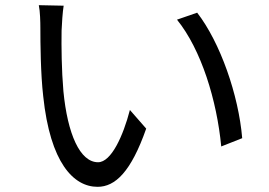

<svg xmlns="http://www.w3.org/2000/svg" viewBox="-20 -718 1040 742"><path d="M226 -696 130 -698C135 -674 136 -633 136 -610C136 -552 137 -432 147 -346C174 -89 264 4 357 4C425 4 486 -53 545 -221L482 -293C456 -193 410 -91 359 -91C289 -91 241 -200 225 -366C218 -447 217 -538 218 -600C219 -626 222 -672 226 -696ZM742 -669 664 -642C758 -526 818 -330 835 -152L916 -184C902 -351 831 -554 742 -669Z"/></svg>

Font: Noto Sans KR Regular
Style: Regular
Weight: 400
Designer: Ryoko NISHIZUKA  (kana & ideographs); Paul D. Hunt (Latin, Greek & Cyrillic); Wenlong ZHANG  (bopomofo); Sandoll Communi
Foundry: Adobe Systems Incorporated
Version: Version 1.004;PS 1.004;hotconv 1.0.82;makeotf.lib2.5.63406